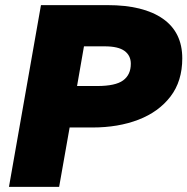

<svg xmlns="http://www.w3.org/2000/svg" viewBox="-20 -730 732 750"><path d="M211 0H15L140 -710H400Q540 -710 616 -657Q692 -604 692 -502Q692 -413 646 -353Q600 -293 521 -262.5Q442 -232 341 -232H252ZM389 -549H308L281 -394H360Q431 -394 461 -416Q491 -438 491 -481Q491 -513 466.5 -531Q442 -549 389 -549Z"/></svg>

Font: Livvic Black
Style: Italic
Weight: 900
Italic angle: -10°
Designer: Jacques Le Bailly, Baron von Fonthausen
Version: Version 1.001; ttfautohint (v1.8.2)